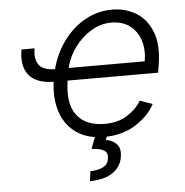

<svg xmlns="http://www.w3.org/2000/svg" viewBox="-53 -605 828 859"><g transform="rotate(-5 361.0 -175.0)"><path d="M62.5 -410.5H121.1Q113.3 -361.9 132.3 -336.3Q151.3 -310.7 204.2 -309.7Q223.4 -381.7 264.2 -436.4Q305 -491.1 361 -522Q416.9 -552.9 481.5 -552.9Q540.8 -552.9 588.8 -524Q636.7 -495 659.8 -435.7Q682.9 -376.4 667.6 -285.2L662.6 -253.9H256Q240.1 -151.3 279.8 -98.9Q319.6 -46.5 406.2 -46.5Q464.8 -46.5 506.4 -73Q547.9 -99.4 569.6 -136L626.1 -116.5Q599.1 -65 539.4 -26.8Q479.8 11.4 397.4 11.4Q323.5 11.4 274.3 -22.2Q225.1 -55.8 204.2 -115.6Q183.2 -175.4 193.2 -253.9Q114.7 -255.3 82.2 -296.3Q49.7 -337.4 62.5 -410.5ZM265.6 -309.7H607.2Q616.1 -362.2 602.3 -404.3Q588.4 -446.4 555.2 -470.9Q522 -495.4 473 -495.4Q424.7 -495.4 381.6 -469.1Q338.4 -442.8 307.7 -400.6Q277 -358.3 265.6 -309.7ZM360.1 -2.8H414.1L403.1 25.6Q433.6 30.2 451.9 50.1Q470.2 70 463.1 109Q456 152 418.5 177.2Q381 202.4 316.4 203.1L322.1 158.7Q357.2 158 379.3 146.8Q401.3 135.7 405.2 110.8Q409.8 84.5 392.9 73.3Q376.1 62.1 335.9 60Z"/></g></svg>

Font: Inter Light  BETA
Style: Italic
Weight: 300
Italic angle: 9.39999°
Designer: Rasmus Andersson
Foundry: rsms
Version: Version 3.011;git-f93a4a705